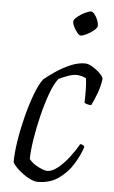

<svg xmlns="http://www.w3.org/2000/svg" viewBox="-52 -750 465 786"><g transform="rotate(5 180.5 -357.0)"><path d="M133 0Q117 0 95 -12Q73 -24 54 -41Q35 -58 28 -72Q28 -108 35.5 -157Q43 -206 56 -257.5Q69 -309 85 -352.5Q101 -396 119 -420Q136 -434 163.5 -453Q191 -472 223 -486Q255 -500 284 -500Q298 -500 315.5 -489.5Q333 -479 346.5 -465.5Q360 -452 361 -443Q357 -412 345.5 -381.5Q334 -351 324 -332Q309 -332 296 -339Q297 -362 296.5 -393.5Q296 -425 293 -440Q283 -445 272 -447.5Q261 -450 254 -450Q238 -450 217.5 -442.5Q197 -435 181 -427Q164 -406 148.5 -363.5Q133 -321 120.5 -270Q108 -219 100.5 -171Q93 -123 93 -90Q109 -71 133 -59.5Q157 -48 168 -48Q188 -48 211.5 -67Q235 -86 256.5 -114Q278 -142 293 -169Q307 -169 311 -159Q300 -125 277.5 -88Q255 -51 219 -25.5Q183 0 133 0ZM256 -612Q250 -612 242 -622Q234 -632 227.5 -644.5Q221 -657 221 -666Q221 -675 235 -686.5Q249 -698 265.5 -706Q282 -714 291 -714Q297 -714 305 -704Q313 -694 318 -681Q323 -668 323 -659Q323 -650 310 -639Q297 -628 281 -620Q265 -612 256 -612Z"/></g></svg>

Font: Texturina 72pt 72pt ExtraLight
Style: Italic
Weight: 200
Italic angle: -11°
Designer: Guillermo Torres Carreño
Foundry: Omnibus-Type
Version: Version 1.002; ttfautohint (v1.8.3)